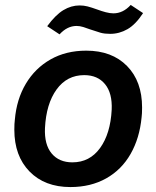

<svg xmlns="http://www.w3.org/2000/svg" viewBox="-20 -747 633 777"><path d="M38 -222Q38 -248 40 -262Q47 -345 84.5 -408Q122 -471 184.5 -506.5Q247 -542 329 -542Q433 -542 494 -480Q555 -418 555 -312Q555 -286 553 -272Q545 -188 508.5 -124Q472 -60 409.5 -25Q347 10 265 10Q161 10 99.5 -53Q38 -116 38 -222ZM432 -303Q435 -370 405 -406.5Q375 -443 321 -443Q251 -443 209 -385Q167 -327 162 -229Q159 -162 189 -126Q219 -90 273 -90Q343 -90 385 -148Q427 -206 432 -303ZM345 -628Q332 -633 317.5 -637.5Q303 -642 290 -642Q252 -642 221 -608L171 -641Q205 -687 236.5 -706Q268 -725 302 -725Q319 -725 334.5 -721Q350 -717 375 -708Q391 -702 408 -697.5Q425 -693 439 -693Q478 -693 509 -727L559 -694Q529 -648 496 -629Q463 -610 426 -610Q403 -610 387 -614.5Q371 -619 345 -628Z"/></svg>

Font: Mona Sans SemiBold
Style: Italic
Weight: 600
Italic angle: -11.7°
Designer: Deni Anggara
Foundry: GitHub
Version: Version 2.000